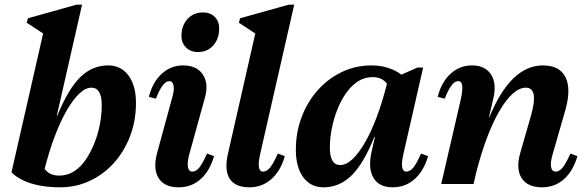

<svg xmlns="http://www.w3.org/2000/svg" viewBox="-20 -785 2504 819"><path d="M236 14Q191 14 150 6.5Q109 -1 78 -16Q47 -31 29 -50L151 -150Q151 -92 171 -64Q191 -36 233 -36Q268 -36 296.5 -54.5Q325 -73 346.5 -105Q368 -137 383.5 -176.5Q399 -216 406.5 -257Q414 -298 414 -336Q414 -411 370 -411Q345 -411 318.5 -386Q292 -361 265.5 -315.5Q239 -270 214.5 -206Q190 -142 170 -63L117 -83L139 -291H224Q271 -405 322 -455.5Q373 -506 442 -506Q496 -506 528 -463Q560 -420 560 -346Q560 -270 535 -204.5Q510 -139 466 -90Q422 -41 363 -13.5Q304 14 236 14ZM29 -50 176 -695 198 -620 94 -688 99 -707 306 -765H330L169 -57Z M742 14Q681 14 656.5 -25.5Q632 -65 650 -132L713 -363Q724 -399 720.5 -419Q717 -439 702 -439Q674 -439 645 -364L615 -372Q631 -435 670 -470.5Q709 -506 761 -506Q819 -506 845 -467.5Q871 -429 854 -368L788 -129Q778 -93 781.5 -73Q785 -53 800 -53Q816 -53 830 -70Q844 -87 863 -130L893 -119Q875 -56 836 -21Q797 14 742 14ZM824 -563Q793 -563 773.5 -582.5Q754 -602 754 -631Q754 -676 780 -704Q806 -732 846 -732Q877 -732 896 -713Q915 -694 915 -664Q915 -620 890 -591.5Q865 -563 824 -563Z M1044 14Q983 14 959.5 -23Q936 -60 953 -132L1081 -695L1103 -620L999 -688L1004 -707L1211 -765H1235L1090 -129Q1081 -90 1084.5 -71.5Q1088 -53 1102 -53Q1118 -53 1132 -70Q1146 -87 1165 -130L1195 -119Q1177 -56 1137.5 -21Q1098 14 1044 14Z M1360 14Q1305 14 1273.5 -29Q1242 -72 1242 -146Q1242 -221 1267 -286.5Q1292 -352 1336 -401Q1380 -450 1438.5 -478Q1497 -506 1565 -506Q1615 -506 1656.5 -487.5Q1698 -469 1722 -436L1650 -341Q1650 -399 1630.5 -427.5Q1611 -456 1569 -456Q1534 -456 1505.5 -437Q1477 -418 1455 -386Q1433 -354 1418 -315Q1403 -276 1395 -235Q1387 -194 1387 -156Q1387 -81 1431 -81Q1457 -81 1483.5 -106Q1510 -131 1536.5 -176.5Q1563 -222 1587 -286Q1611 -350 1631 -429L1684 -409L1663 -201H1577Q1531 -87 1479.5 -36.5Q1428 14 1360 14ZM1655 14Q1597 14 1573 -26.5Q1549 -67 1565 -138L1638 -456H1668L1761 -497H1785L1701 -129Q1692 -90 1695.5 -71.5Q1699 -53 1713 -53Q1729 -53 1743 -70Q1757 -87 1776 -130L1806 -119Q1788 -56 1748.5 -21Q1709 14 1655 14Z M2292 14Q2230 14 2205 -25.5Q2180 -65 2199 -132L2245 -292Q2279 -411 2223 -411Q2195 -411 2166.5 -385Q2138 -359 2110 -311Q2082 -263 2057 -196.5Q2032 -130 2011 -48H1960L1989 -284H2067Q2158 -506 2296 -506Q2367 -506 2392 -456Q2417 -406 2392 -317L2338 -129Q2327 -94 2330.5 -73.5Q2334 -53 2350 -53Q2366 -53 2380 -70Q2394 -87 2413 -130L2443 -119Q2425 -56 2386 -21Q2347 14 2292 14ZM1862 0 1946 -363Q1954 -401 1951.5 -420Q1949 -439 1934 -439Q1906 -439 1877 -364L1847 -372Q1863 -435 1902 -470.5Q1941 -506 1993 -506Q2049 -506 2074 -468Q2099 -430 2085 -368L2000 0Z"/></svg>

Font: Platypi Light SemiBold
Style: Italic
Weight: 600
Italic angle: -13°
Version: Version 1.200